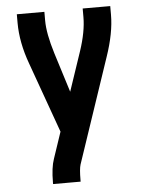

<svg xmlns="http://www.w3.org/2000/svg" viewBox="-53 -572 605 819"><g transform="rotate(-5 250.0 -162.5)"><path d="M141 205V198Q141 135 154 98L192 -15L84 -316Q50 -409 50 -493V-530H168V-493Q168 -437 195 -350L248 -181L305 -350Q332 -431 332 -493V-530H450V-493Q450 -415 416 -316L265 132Q259 151 259 198V205Z"/></g></svg>

Font: Iosevka SS01
Style: Bold
Weight: 700
Monospace: yes
Designer: Belleve Invis
Foundry: Belleve Invis
Version: 2.3.3; ttfautohint (v1.8.3)